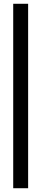

<svg xmlns="http://www.w3.org/2000/svg" viewBox="-20 -738 219 1017"><path d="M129 -718H50V259H129Z"/></svg>

Font: LT Superior Serif Semibold
Style: Regular
Weight: 600
Designer: Daniel Lyons
Foundry: LyonsType
Version: Version 2.120;FEAKit 1.0